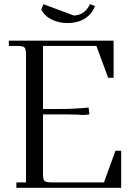

<svg xmlns="http://www.w3.org/2000/svg" viewBox="-20 -896 653 916"><path d="M22 -676.8V-702.1H522V-524.9H496.1L439.9 -676.8H185.1V-376H259.8Q333 -376 402.8 -382.8L405.8 -355V-350.1L377.9 -347.2Q348.1 -350.1 300.8 -350.1H185.1V-65.9Q185.1 -41 192.1 -33.4Q199.2 -25.9 224.1 -25.9H476.1L530.8 -176.8H558.1V0H58.1V-25.9H104V-637.2Q104 -662.1 96.9 -669.4Q89.8 -676.8 64.9 -676.8ZM176.8 -850.1 187 -876 333 -821.8Q385.3 -824.7 409.2 -876L433.1 -867.2Q422.9 -838.4 400.9 -819.6Q378.9 -800.8 354 -793.5Q329.1 -786.1 300.8 -786.1Q262.2 -786.1 228.5 -801.8Q194.8 -817.4 176.8 -850.1Z"/></svg>

Font: Dihjauti S
Style: Regular
Weight: 400
Designer: T. Christopher White
Version: Version 3.0.0